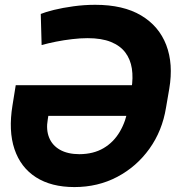

<svg xmlns="http://www.w3.org/2000/svg" viewBox="-20 -757 720 787"><path d="M370.5 -737.3Q485.2 -737.3 558.4 -693.7Q631.7 -650 661.4 -572.5Q691.1 -495 673.8 -393.2L660.5 -315.8Q645.1 -220.7 592.5 -147.3Q539.8 -73.8 460.6 -32Q381.3 9.8 285 9.8Q190.3 9.8 127.4 -30.4Q64.6 -70.6 39.3 -145.8Q14.1 -220.9 31.2 -325.2L44.5 -407.8H561.5L541.2 -282H178.1L175.8 -267.6Q168.3 -225.6 181.2 -193.4Q194.1 -161.1 225.6 -143.2Q257 -125.3 305.1 -125Q363.2 -125.3 404.6 -149.8Q446 -174.2 471.2 -217.4Q496.5 -260.5 505.3 -315.8L518.9 -393.2Q526.3 -438.1 520.5 -476Q514.6 -513.9 493.7 -541.8Q472.7 -569.7 434.4 -585.2Q396.2 -600.6 339.1 -600.6Q309.7 -600.6 275.9 -596.6Q242.1 -592.7 209.5 -586.2Q176.9 -579.7 150.6 -572.3L147.1 -699.8Q165.6 -707.6 201.1 -716.4Q236.5 -725.1 281 -731.2Q325.4 -737.3 370.5 -737.3Z"/></svg>

Font: Inter Tight
Style: Italic
Weight: 400
Italic angle: -9.39999°
Designer: Rasmus Andersson
Foundry: rsms
Version: Version 3.002